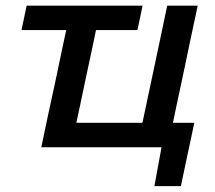

<svg xmlns="http://www.w3.org/2000/svg" viewBox="-20 -517 754 674"><path d="M522 136.5 547 0H125Q136.5 -55 147.2 -105.8Q158 -156.5 171.5 -218L182 -267.5Q191 -310.5 198.2 -345Q205.5 -379.5 212.5 -411.5H55.5L73.5 -497H480.5L462.5 -411.5H317Q310.5 -379.5 303.2 -345Q296 -310.5 286.5 -267.5L276 -218Q268 -179 261.2 -147.2Q254.5 -115.5 248 -86H480Q486.5 -115.5 493 -147Q499.5 -178.5 508 -218L518.5 -267.5Q533.5 -337.5 544.5 -390.2Q555.5 -443 567 -497H674Q662.5 -443 651.2 -390.2Q640 -337.5 625.5 -267.5L615 -218Q606.5 -178.5 599.8 -147Q593 -115.5 587 -86H662Q656.5 -58 650 -28.5Q643.5 1 637.5 29.5Q632 56.5 626.2 83.2Q620.5 110 615 136.5Z"/></svg>

Font: Commissioner Medium
Style: Italic
Weight: 500
Italic angle: -12°
Designer: Kostas Bartsokas
Foundry: Kostas Bartsokas
Version: Version 1.000; ttfautohint (v1.8.3)